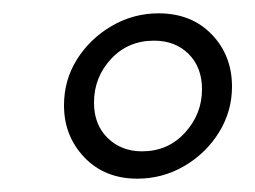

<svg xmlns="http://www.w3.org/2000/svg" viewBox="-20 -599 382 288"><path d="M186 -331Q137 -331 106.5 -363Q76 -395 76 -441Q76 -479 95.5 -510Q115 -541 147.5 -560Q180 -579 218 -579Q267 -579 297.5 -547.5Q328 -516 328 -469Q328 -432 308.5 -400.5Q289 -369 256.5 -350Q224 -331 186 -331ZM193 -372Q232 -372 257.5 -400Q283 -428 283 -465Q283 -498 263 -518Q243 -538 211 -538Q172 -538 146.5 -510.5Q121 -483 121 -445Q121 -412 141.5 -392Q162 -372 193 -372Z"/></svg>

Font: Rasa Light
Style: Italic
Weight: 300
Italic angle: -7.10001°
Designer: Anna Giedrys (Yrsa+Rasa design), David Brezina (Yrsa art-direction, Rasa art-direction, design)
Foundry: Rosetta Type Foundry
Version: Version 2.004